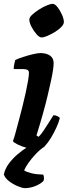

<svg xmlns="http://www.w3.org/2000/svg" viewBox="-29 -775 354 995"><path d="M170 0Q141 0 112 -8Q83 -16 62 -26.5Q41 -37 38 -44Q44 -59 51.5 -87Q59 -115 68.5 -150.5Q78 -186 87.5 -223.5Q97 -261 104.5 -296Q112 -331 116.5 -357.5Q121 -384 121 -397Q121 -409 113 -413Q105 -417 91 -417H42Q42 -430 45 -443.5Q48 -457 50 -464Q64 -471 90 -479.5Q116 -488 141.5 -494Q167 -500 180 -500Q211 -500 230 -487Q249 -474 249 -448Q249 -436 246 -414Q243 -392 236 -359.5Q229 -327 219 -284.5Q209 -242 194.5 -189.5Q180 -137 160 -73L171 -66Q182 -76 195.5 -96Q209 -116 223.5 -139Q238 -162 248 -178Q258 -178 268.5 -173Q279 -168 281 -163Q276 -142 263.5 -114.5Q251 -87 235 -60.5Q219 -34 202 -17Q185 0 170 0ZM186 -581Q175 -581 160 -598Q145 -615 134 -636.5Q123 -658 123 -674Q123 -685 137.5 -698.5Q152 -712 173 -725.5Q194 -739 213.5 -747Q233 -755 244 -755Q256 -755 269.5 -737.5Q283 -720 292.5 -698Q302 -676 302 -661Q302 -649 288.5 -635Q275 -621 255 -609Q235 -597 216.5 -589Q198 -581 186 -581ZM100 200Q87 200 63 190Q39 180 18 164Q-3 148 -9 129Q-3 100 16 74Q35 48 61 25.5Q87 3 115 -14L204 -17Q178 0 156 23.5Q134 47 118.5 69Q103 91 96 108Q110 117 135 123Q160 129 195 130Q197 134 198.5 142Q200 150 197 162Q182 178 154.5 189Q127 200 100 200Z"/></svg>

Font: Texturina 12pt ExtraBold
Style: Italic
Weight: 800
Italic angle: -11°
Designer: Guillermo Torres Carreño
Foundry: Omnibus-Type
Version: Version 1.002